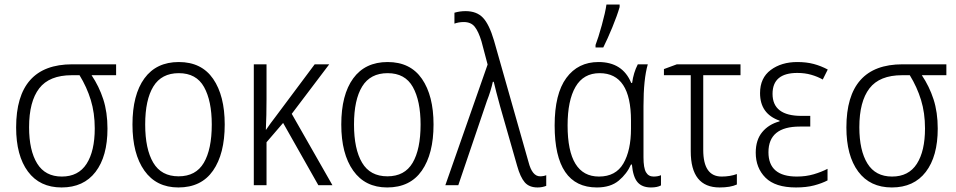

<svg xmlns="http://www.w3.org/2000/svg" viewBox="-20 -815 4206 845"><path d="M453 -249Q453 -321 434.5 -378Q416 -435 383 -484H491V-532H298Q51 -532 51 -254Q51 -130 103 -60Q155 10 251 10Q348 10 400.5 -58.5Q453 -127 453 -249ZM108 -255Q108 -368 152.5 -426Q197 -484 296 -484H330Q362 -432 379.5 -375Q397 -318 397 -250Q397 -150 361 -94Q325 -38 252 -38Q179 -38 143.5 -95.5Q108 -153 108 -255Z M969 -267Q969 -394 918 -468Q867 -542 767 -542Q668 -542 615.5 -470Q563 -398 563 -267Q563 -138 615.5 -64Q668 10 765 10Q866 10 917.5 -64Q969 -138 969 -267ZM619 -267Q619 -376 655 -434.5Q691 -493 767 -493Q844 -493 878 -432Q912 -371 912 -267Q912 -158 877 -98.5Q842 -39 766 -39Q690 -39 654.5 -99Q619 -159 619 -267Z M1429 -532H1365L1191 -299Q1181 -286 1171 -272.5Q1161 -259 1151 -244H1150Q1153 -306 1153 -380V-532H1097V0H1153V-189L1226 -274L1381 0H1443L1264 -314Z M1888 -267Q1888 -394 1837 -468Q1786 -542 1686 -542Q1587 -542 1534.5 -470Q1482 -398 1482 -267Q1482 -138 1534.5 -64Q1587 10 1684 10Q1785 10 1836.5 -64Q1888 -138 1888 -267ZM1538 -267Q1538 -376 1574 -434.5Q1610 -493 1686 -493Q1763 -493 1797 -432Q1831 -371 1831 -267Q1831 -158 1796 -98.5Q1761 -39 1685 -39Q1609 -39 1573.5 -99Q1538 -159 1538 -267Z M1940 0H1997L2123 -371Q2140 -414 2149 -455H2153Q2158 -433 2164.5 -408.5Q2171 -384 2181 -347L2256 -85Q2270 -35 2289.5 -12.5Q2309 10 2346 10Q2366 10 2384 3V-44Q2380 -42 2372.5 -40.5Q2365 -39 2357 -39Q2322 -39 2306 -102L2154 -637Q2133 -708 2105.5 -737Q2078 -766 2029 -766Q2003 -766 1980 -759V-711Q1999 -718 2021 -718Q2053 -718 2069.5 -697Q2086 -676 2099 -633L2126 -531Z M2607 10Q2667 10 2703 -20Q2739 -50 2757 -91H2761Q2766 -36 2786 -13Q2806 10 2845 10Q2873 10 2889 1V-44Q2876 -38 2856 -38Q2834 -38 2823 -57Q2812 -76 2812 -123V-348Q2812 -467 2831 -532H2787Q2768 -495 2762 -450H2758Q2720 -542 2614 -542Q2524 -542 2472.5 -472Q2421 -402 2421 -263Q2421 10 2607 10ZM2616 -38Q2478 -38 2478 -263Q2478 -373 2513 -433Q2548 -493 2619 -493Q2757 -493 2757 -284V-249Q2757 -153 2723.5 -95.5Q2690 -38 2616 -38ZM2601 -606H2635Q2654 -644 2675 -695Q2696 -746 2707 -784V-795H2649Q2644 -760 2628.5 -704Q2613 -648 2601 -617Z M3239 -532H2959L2902 -511V-484H3020V-149Q3020 10 3147 10Q3195 10 3223 -3V-49Q3193 -38 3156 -38Q3075 -38 3075 -155V-484H3239Z M3546 -305H3507Q3380 -305 3380 -402Q3380 -494 3489 -494Q3522 -494 3550 -486Q3578 -478 3601 -465L3623 -509Q3593 -525 3561 -533.5Q3529 -542 3489 -542Q3419 -542 3372 -507Q3325 -472 3325 -405Q3325 -314 3411 -284V-281Q3363 -268 3334.5 -233.5Q3306 -199 3306 -143Q3306 -76 3349 -33Q3392 10 3483 10Q3529 10 3563 1Q3597 -8 3622 -21V-72Q3595 -58 3561 -48Q3527 -38 3487 -38Q3362 -38 3362 -145Q3362 -258 3500 -258H3546Z M4107 -249Q4107 -321 4088.5 -378Q4070 -435 4037 -484H4145V-532H3952Q3705 -532 3705 -254Q3705 -130 3757 -60Q3809 10 3905 10Q4002 10 4054.5 -58.5Q4107 -127 4107 -249ZM3762 -255Q3762 -368 3806.5 -426Q3851 -484 3950 -484H3984Q4016 -432 4033.5 -375Q4051 -318 4051 -250Q4051 -150 4015 -94Q3979 -38 3906 -38Q3833 -38 3797.5 -95.5Q3762 -153 3762 -255Z"/></svg>

Font: Noto Sans UI SemiCondensed Light
Style: Regular
Weight: 300
Width: 4
Designer: Monotype Design Team
Foundry: Monotype Imaging Inc.
Version: Version 1.901